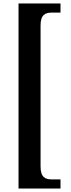

<svg xmlns="http://www.w3.org/2000/svg" viewBox="-20 -819 405 1098"><path d="M86 -799V259H326V207H278C241 207 212 197 212 134V-674C212 -737 241 -747 278 -747H326V-799Z"/></svg>

Font: Noto Serif Sinhala Condensed
Style: Bold
Weight: 700
Width: 3
Designer: Jelle Bosma - Monotype Design Team
Foundry: Monotype Imaging Inc.
Version: Version 2.007